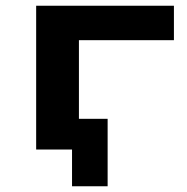

<svg xmlns="http://www.w3.org/2000/svg" viewBox="-20 -521 651 669"><path d="M231 128V0H119V-107H355V128ZM106 0V-501H586V-381H255V0Z"/></svg>

Font: Nunito Sans 7pt Expanded
Style: Bold
Weight: 700
Width: 7
Designer: Vernon Adams
Foundry: Vernon Adams
Version: Version 3.101;gftools[0.9.27]